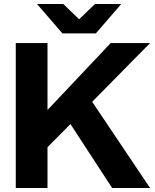

<svg xmlns="http://www.w3.org/2000/svg" viewBox="-20 -934 772 954"><path d="M58.4 -720H216V-387.4L530 -720H725.6L438 -428.2L725.6 0H537.2L330 -317.6L216 -202.6V0H58.4ZM164 -914H294.4L373.2 -838.4L452 -914H582.4L456.2 -768H290.2Z"/></svg>

Font: Aspekta Variable
Style: Regular
Weight: 400
Designer: Ivo Dolenc
Version: Version 2.100